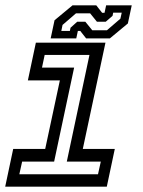

<svg xmlns="http://www.w3.org/2000/svg" viewBox="-20 -700 536 720"><path d="M-0.5 0 29.5 -141.5H149.5L204.5 -398.5H84.5L114.5 -540H375.5L290.5 -141.5H410.5L380.5 0ZM52.5 -46.5H347.5L358 -94H230.5L315.5 -494H147.5L137.5 -446.5H258L183 -94H63ZM170 -556 184.5 -624 252 -680H341L363 -652H372L378 -680H474L459.5 -612L392 -556H303L281 -584H272L266 -556ZM210 -584H242L244.5 -596L269.5 -618.5H300L326 -586.5H381L431.5 -630L436.5 -652.5H404.5L402 -640.5L376.5 -618.5H343.5L318 -650H265L214.5 -606.5Z"/></svg>

Font: Tourney Thin Medium
Style: Italic
Weight: 500
Italic angle: -12°
Version: Version 1.015